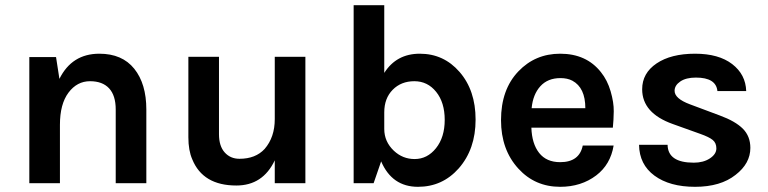

<svg xmlns="http://www.w3.org/2000/svg" viewBox="-20 -706 2961 740"><path d="M93 -486H196L209 -402Q257 -499 363 -499Q451 -499 497.5 -441Q544 -383 544 -284V0H426V-284Q426 -338 400.5 -365.5Q375 -393 327 -393Q277 -393 244 -349Q211 -305 211 -225V0H93Z M1157 0H1039V-88Q993 9 891 9Q762 9 721 -92Q706 -126 706 -177V-487H824V-189Q824 -143 846 -118.5Q868 -94 903 -94Q965 -94 1000 -132Q1039 -177 1039 -247V-487H1157Z M1748 -57Q1685 14 1591 14Q1491 14 1449 -84L1420 0H1343V-686H1461V-425Q1508 -499 1598 -499Q1690 -499 1751 -429Q1813 -358 1813 -245Q1813 -131 1748 -57ZM1461 -273V-209Q1461 -160 1498 -125Q1532 -93 1578 -93Q1627 -93 1660.5 -135Q1694 -177 1694 -244Q1694 -311 1661 -352Q1628 -393 1577 -393Q1526 -393 1493.5 -360Q1461 -327 1461 -273Z M2342 -214H2028Q2030 -152 2058 -116.5Q2086 -81 2139 -81Q2213 -81 2226 -145H2345Q2333 -72 2278 -30Q2220 14 2139 14Q2042 14 1978 -56Q1911 -129 1911 -243Q1911 -361 1978 -431Q2043 -499 2139 -499Q2240 -499 2296 -428Q2321 -397 2333.5 -354Q2346 -311 2345.5 -277Q2345 -243 2342 -214ZM2140 -405Q2091 -405 2062.5 -373.5Q2034 -342 2029 -289H2236Q2236 -368 2186 -395Q2167 -405 2140 -405Z M2443 -148H2553Q2554 -79 2654 -79Q2691 -79 2716 -95.5Q2741 -112 2741 -134Q2741 -155 2727 -166.5Q2713 -178 2679 -190L2573 -228Q2455 -270 2455 -362Q2455 -424 2510.5 -461.5Q2566 -499 2659 -499Q2750 -499 2802 -459Q2854 -419 2856 -355H2745Q2740 -407 2662 -407Q2624 -407 2602 -392Q2580 -377 2580 -356Q2580 -326 2639 -304L2754 -261Q2814 -239 2843 -210Q2872 -181 2872 -136Q2872 -76 2815 -32Q2757 14 2659 14Q2561 14 2502.5 -29Q2444 -72 2443 -148Z"/></svg>

Font: Karla Neue
Style: Bold
Weight: 700
Designer: Jonathan Pinhorn
Foundry: PYRS Fontlab Ltd. / Made with FontLab
Version: Version 1.000;PS 001.001;hotconv 1.0.56